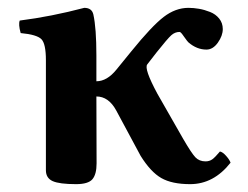

<svg xmlns="http://www.w3.org/2000/svg" viewBox="-20 -464 638 494"><path d="M228.5 -43.5Q228.5 -15.6 217.8 -2.9Q207 9.8 175.8 9.8Q132.8 9.8 115.5 2Q98.1 -5.9 98.1 -25.9V-309.1Q98.1 -351.1 86.7 -363Q75.2 -375 33.2 -378.9Q26.9 -401.4 30.8 -411.1Q111.8 -421.4 196.8 -443.8Q216.3 -443.8 220.2 -426.8Q228 -391.6 228 -321.3V-254.9Q255.4 -254.9 279.8 -285.2L317.9 -332Q370.6 -397 401.1 -420.4Q431.6 -443.8 464.8 -443.8Q478 -443.8 491.9 -441.4Q505.9 -439 520.3 -433.3Q534.7 -427.7 543.9 -416.3Q553.2 -404.8 553.2 -389.2Q553.2 -372.1 540.5 -354.2Q527.8 -336.4 511.2 -336.4Q486.3 -336.4 464.8 -355Q461.4 -358.4 456.5 -365.5Q451.7 -372.6 448 -377.2Q444.3 -381.8 441.9 -381.8Q430.2 -381.8 420.7 -373.3Q411.1 -364.7 382.8 -329.1L358.9 -298.3Q350.1 -287.6 384.8 -223.1L451.2 -106.9Q472.7 -69.8 482.7 -59.3Q492.7 -48.8 508.8 -48.8Q519 -48.8 526.4 -54.2Q533.7 -59.6 545.9 -74.2Q553.2 -72.8 562 -62.7Q570.8 -52.7 573.2 -45.4Q529.8 9.8 469.2 9.8Q422.4 9.8 395 -5.9Q367.7 -21.5 341.8 -63L278.8 -180.2Q259.3 -215.8 228 -215.8Z"/></svg>

Font: Linux Libertine G
Style: Bold
Weight: 700
Designer: Philipp H. Poll
Foundry: Philipp H. Poll
Version: Version 5.0.3